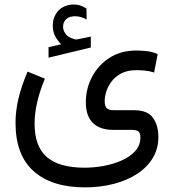

<svg xmlns="http://www.w3.org/2000/svg" viewBox="-20 -576 761 840"><path d="M247.6 -382.3 192.4 -369.6V-323.7L377.4 -368.2V-416L317.9 -403.8Q315.9 -403.3 313 -403.3Q309.6 -403.3 307.1 -404.3Q304.7 -405.3 302.2 -405.8Q278.3 -412.6 267.3 -427.2Q256.3 -441.9 255.9 -458Q255.9 -470.2 259.8 -478.5Q263.7 -486.8 269.5 -492.2Q277.3 -499.5 287.8 -502.2Q298.3 -504.9 307.1 -504.9Q321.3 -504.9 332.8 -501.7Q344.2 -498.5 358.9 -490.7L358.4 -538.6Q344.7 -546.9 332.5 -551.5Q320.3 -556.2 300.3 -556.2Q280.8 -556.2 262.5 -548.3Q244.1 -540.5 231.4 -524.9Q222.2 -513.7 216.6 -498.5Q210.9 -483.4 210.9 -464.4Q210.9 -437.5 221.4 -417.7Q231.9 -397.9 247.6 -382.3ZM176.3 -231.9 100.6 -262.7Q74.2 -200.7 61 -145.8Q47.9 -90.8 47.9 -38.6Q47.9 102.5 127.4 173.1Q207 243.7 351.1 243.7Q419.9 243.7 478.5 228.3Q537.1 212.9 580.8 184.1Q624.5 155.3 648.7 114.7Q672.9 74.2 672.9 23.4Q672.9 -26.9 649.7 -60.1Q626.5 -93.3 568.4 -93.8H480.5Q454.1 -93.8 446 -103.5Q438 -113.3 438 -134.8Q438 -151.9 444.8 -174.6Q451.7 -197.3 467.5 -218.8Q483.4 -240.2 510.3 -254.6Q537.1 -269 577.1 -269Q591.3 -269 612.3 -267.3Q633.3 -265.6 654.3 -258.8L669.9 -339.4Q643.6 -350.6 617.4 -352.8Q591.3 -355 577.1 -355Q508.3 -355 458.7 -322.8Q409.2 -290.5 382.3 -239Q355.5 -187.5 355.5 -128.4Q355.5 -69.3 386 -38.6Q416.5 -7.8 475.6 -7.8H555.7Q578.6 -7.8 586.4 -0.2Q594.2 7.3 594.2 25.4Q594.2 59.1 572.3 84Q550.3 108.9 514.2 125.2Q478 141.6 434.8 149.7Q391.6 157.7 348.6 157.7Q237.8 157.2 184.6 110.8Q131.3 64.5 131.3 -35.2Q131.3 -79.6 142.6 -128.4Q153.8 -177.2 176.3 -231.9Z"/></svg>

Font: Vazir Variable Regular
Style: Regular
Weight: 400
Designer: Saber Rastikerdar
Foundry: Saber Rastikerdar
Version: Version 30.1.0